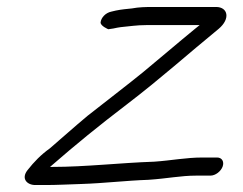

<svg xmlns="http://www.w3.org/2000/svg" viewBox="-20 -508 698 551"><path d="M602.9 -56H561.9C513 -56 473.2 -47.5 422.4 -44C326 -40.8 224.9 -29 131 -29H123.6C200.3 -95.7 260.4 -144.6 346.6 -210.5C441.8 -283.2 519.2 -353 607.5 -425.2C642 -454.1 634.2 -488 599.9 -488H419.8C397.5 -488 378.7 -487.6 358.4 -483.8C344.3 -482.3 329.3 -481.2 312.4 -477.7L300.1 -474.8C282.2 -471.3 270.2 -456.6 268.7 -444.2C267.5 -433.6 290.8 -424.1 290.8 -424.1L305.1 -426.2C312.1 -427.8 321.1 -429.5 326.3 -430.1C351.9 -432.4 372 -436 399.8 -436H552.9C550.5 -434.1 543.3 -428.4 538.7 -424.5C490.5 -385.1 442.4 -343.6 392.3 -302.3C354.6 -271.2 270.4 -206.6 231.7 -176C186.7 -138.5 165.1 -118.1 122.9 -82.1C97.8 -64.2 77.8 -43.7 59.1 -19.9C39.5 5 58.1 23 81.1 23H112.1C140.9 23 179.4 21.1 213.7 20C277.8 18 341.5 10.2 406.1 8C460.4 4.4 498.4 -4 542.9 -4H583.9C598.4 -4 613.9 -16.3 618.9 -30C623.9 -43.7 617.4 -56 602.9 -56Z"/></svg>

Font: Take Off
Style: Moose
Weight: 400
Foundry: Cannot Into Space Fonts
Version: Version 0.89